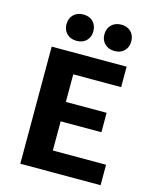

<svg xmlns="http://www.w3.org/2000/svg" viewBox="-127 -956 839 1042"><g transform="rotate(15 292.5 -435.5)"><path d="M540 0H89V-658H510V-543H241V-115H540ZM137 -279V-388H470V-279ZM211 -723Q177 -723 156 -743.5Q135 -764 135 -796Q135 -830 156 -850.5Q177 -871 211 -871Q245 -871 265.5 -850.5Q286 -830 286 -796Q286 -764 265.5 -743.5Q245 -723 211 -723ZM425 -723Q390 -723 369 -743.5Q348 -764 348 -796Q348 -830 369 -850.5Q390 -871 425 -871Q458 -871 478.5 -850.5Q499 -830 499 -796Q499 -764 478.5 -743.5Q458 -723 425 -723Z"/></g></svg>

Font: Ysabeau ExtraBold
Style: Regular
Weight: 800
Designer: Christian Thalmann (Catharsis Fonts)
Version: Version 2.002